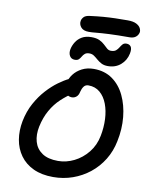

<svg xmlns="http://www.w3.org/2000/svg" viewBox="-110 -1130 949 1219"><g transform="rotate(10 364.5 -521.0)"><path d="M318 10Q244 10 190.5 -15Q137 -40 105 -84.5Q73 -129 63.5 -186Q54 -243 66 -306Q79 -371 107.5 -423Q136 -475 172 -514.5Q208 -554 244.5 -580.5Q281 -607 310.5 -621Q340 -635 354 -635Q368 -635 377 -630.5Q386 -626 393 -612Q405 -588 391 -568.5Q377 -549 352 -535Q314 -511 278 -477.5Q242 -444 215.5 -397.5Q189 -351 176 -290Q165 -236 177.5 -192Q190 -148 228 -122Q266 -96 331 -96Q384 -96 434.5 -121Q485 -146 522 -192Q559 -238 571 -300Q582 -356 579.5 -409.5Q577 -463 560.5 -506.5Q544 -550 513.5 -576Q483 -602 439 -602Q420 -602 409.5 -588Q399 -574 394 -553Q390 -531 377 -520Q364 -509 348 -509Q332 -509 318.5 -518Q305 -527 299 -545.5Q293 -564 298 -590Q305 -623 325.5 -650Q346 -677 379 -694Q412 -711 455 -711Q525 -711 575 -675.5Q625 -640 654 -579Q683 -518 690.5 -442Q698 -366 681 -285Q668 -219 634.5 -164.5Q601 -110 552 -71Q503 -32 443.5 -11Q384 10 318 10ZM538 -744Q513 -744 496 -753Q479 -762 466 -773.5Q453 -785 440 -794Q427 -803 410 -803Q391 -803 381 -794.5Q371 -786 365 -775Q359 -764 350.5 -755.5Q342 -747 325 -747Q302 -747 291.5 -765Q281 -783 286 -809Q291 -833 305 -855.5Q319 -878 343.5 -892.5Q368 -907 405 -907Q437 -907 457 -897.5Q477 -888 490.5 -875Q504 -862 515 -852.5Q526 -843 541 -843Q562 -843 573 -852.5Q584 -862 591 -874Q598 -886 606.5 -895.5Q615 -905 631 -905Q650 -905 659.5 -891.5Q669 -878 663 -847Q654 -802 620.5 -773Q587 -744 538 -744ZM382 -937Q346 -937 330.5 -956Q315 -975 319 -997Q321 -1010 332.5 -1022.5Q344 -1035 373 -1038Q418 -1044 456.5 -1047Q495 -1050 533 -1051Q571 -1052 613 -1052Q649 -1052 669 -1041.5Q689 -1031 696 -1016.5Q703 -1002 701 -990Q697 -971 682 -959.5Q667 -948 643 -948Q562 -948 511 -945.5Q460 -943 430.5 -940Q401 -937 382 -937Z"/></g></svg>

Font: Shantell Sans Medium
Style: Italic
Weight: 500
Italic angle: -11°
Designer: Stephen Nixon, Anya Danilova, Shantell Martin
Foundry: Arrow Type
Version: Version 1.011;[c5ecc13dd]